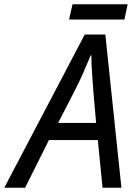

<svg xmlns="http://www.w3.org/2000/svg" viewBox="-74 -875 633 895"><path d="M-54 0 321 -714H417L492 0H404L382 -222H154L43 0ZM197 -302H374L361 -452Q358 -490 355 -536Q352 -582 352 -617H349Q333 -579 314 -535.5Q295 -492 272 -448ZM248 -784 264 -855H521L506 -784Z"/></svg>

Font: Noto Sans Display
Style: Italic
Weight: 400
Italic angle: -12°
Designer: Monotype Design Team
Foundry: Monotype Imaging Inc.
Version: Version 2.003